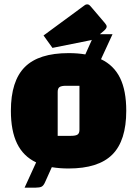

<svg xmlns="http://www.w3.org/2000/svg" viewBox="-20 -759 630 882"><path d="M560 -250Q560 -113 496 -49Q432 15 295 15Q254 15 218 9L187 78Q180 94 171 98.5Q162 103 144 103H93L146 -13Q87 -41 58.5 -99.5Q30 -158 30 -250Q30 -387 94 -451Q158 -515 295 -515Q337 -515 372 -509L402 -576Q398 -574 395 -574L221 -539L180 -596L369 -735Q374 -739 380 -739Q385 -739 388.5 -737Q392 -735 398 -728L461 -654Q470 -644 470 -637Q470 -629 459 -619L439 -602H446H497L444 -487Q503 -459 531.5 -401Q560 -343 560 -250ZM345 -365H284Q262 -365 253.5 -359Q245 -353 245 -337V-135H306Q328 -135 336.5 -141Q345 -147 345 -163Z"/></svg>

Font: Changa Black
Style: Regular
Weight: 900
Designer: Eduardo Rodriguez Tunni
Foundry: Eduardo Rodriguez Tunni
Version: Version 2.001; ttfautohint (v1.5.10-5e6f)